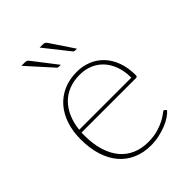

<svg xmlns="http://www.w3.org/2000/svg" viewBox="-206 -817 930 930"><g transform="rotate(-45 259.0 -352.5)"><path d="M442.5 -294Q442.5 -338.5 429.8 -373.2Q417 -408 394.8 -432Q372.5 -456 342 -468.5Q311.5 -481 276 -481Q234 -481 200.8 -467.8Q167.5 -454.5 143.5 -430Q119.5 -405.5 104.8 -371Q90 -336.5 85.5 -294ZM453.5 -60.5Q443.5 -48 425.5 -36Q407.5 -24 384.2 -14.8Q361 -5.5 333.8 0.2Q306.5 6 278 6Q227.5 6 186.8 -11.8Q146 -29.5 117.2 -63Q88.5 -96.5 73 -145.2Q57.5 -194 57.5 -256.5Q57.5 -310.5 72.2 -355.2Q87 -400 115 -432.5Q143 -465 183.5 -483Q224 -501 275.5 -501Q315.5 -501 350.2 -487Q385 -473 411 -445.8Q437 -418.5 451.8 -378.5Q466.5 -338.5 466.5 -287Q466.5 -276.5 457.5 -276.5H84Q83.5 -271.5 83.5 -266.8Q83.5 -262 83.5 -256.5Q83.5 -197.5 97.5 -152.5Q111.5 -107.5 137 -77Q162.5 -46.5 198.8 -30.8Q235 -15 279.5 -15Q319 -15 348 -23.8Q377 -32.5 396.5 -43Q416 -53.5 426.8 -62.2Q437.5 -71 440.5 -71Q444.5 -71 447 -68ZM251.5 -711Q261.5 -711 266.2 -708.2Q271 -705.5 276 -698L355.5 -579.5H343Q335 -579.5 331 -585.5L231.5 -711ZM129 -711Q139 -711 143.5 -708.2Q148 -705.5 153.5 -698L245 -579.5H231.5Q223.5 -579.5 219.5 -585.5L106.5 -711Z"/></g></svg>

Font: Lato 2
Style: Regular
Weight: 200
Designer: Lukasz Dziedzic with Adam Twardoch and Botio Nikoltchev
Foundry: tyPoland Lukasz Dziedzic
Version: Version 2.015; 2015-08-06; http://www.latofonts.com/